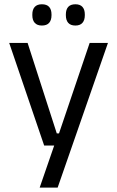

<svg xmlns="http://www.w3.org/2000/svg" viewBox="-20 -684 534 876"><path d="M285.5 -75.5 243 -57 389 -488H472.5L243 172H161L238 -51L273.5 -20H181.5L22 -488H106L239 -75.5ZM171 -567.5Q149.5 -567.5 138.5 -579.8Q127.5 -592 127.5 -614.5V-618Q127.5 -640.5 138.5 -652.5Q149.5 -664.5 171 -664.5Q193.5 -664.5 204.2 -652.5Q215 -640.5 215 -618V-614.5Q215 -592 204.2 -579.8Q193.5 -567.5 171 -567.5ZM324 -567.5Q302 -567.5 291.2 -579.8Q280.5 -592 280.5 -614.5V-618Q280.5 -640.5 291.2 -652.5Q302 -664.5 324 -664.5Q345.5 -664.5 356.2 -652.5Q367 -640.5 367 -618V-614.5Q367 -592 356.2 -579.8Q345.5 -567.5 324 -567.5Z"/></svg>

Font: Anek Gurmukhi
Style: Regular
Weight: 400
Designer: Sarang Kulkarni (Gurmukhi), Yesha Goshar (Latin)
Foundry: Ek Type
Version: Version 1.003